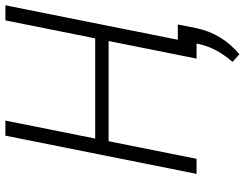

<svg xmlns="http://www.w3.org/2000/svg" viewBox="-118 -633 910 714"><g transform="rotate(-90 337.0 -276.0)"><path d="M532.2 0H476.1L541.5 -327.1H168.9L103.5 0H47.4L189.5 -710.9H245.6L178.7 -377H551.3L618.2 -710.9H674.3ZM589.4 -1.5Q579.1 47.9 554.4 87.9Q529.8 127.9 492.2 159.2L463.9 133.8Q492.2 100.6 508.3 69.6Q524.4 38.6 532.2 -0.5L546.4 -69.8H603Z"/></g></svg>

Font: Franko
Style: Light Italic
Weight: 300
Designer: Google
Version: Version 1.200310; 2013